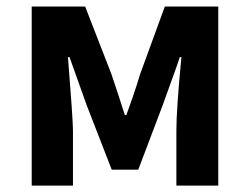

<svg xmlns="http://www.w3.org/2000/svg" viewBox="-20 -580 779 600"><path d="M79.1 0V-559.6H246.1L328.1 -348.6Q335 -328.1 349.1 -285.6Q363.3 -243.2 370.1 -220.7H375Q377 -225.6 393.6 -273.4Q410.2 -321.3 418 -348.6L495.1 -559.6H662.1V0H531.2V-172.9Q531.2 -237.3 546.9 -401.4H542Q533.2 -375 514.2 -322.8Q495.1 -270.5 488.3 -251L412.1 -49.8H329.1L251 -251Q243.2 -273.4 224.1 -326.2Q205.1 -378.9 197.3 -401.4H192.4Q208 -204.1 208 -172.9V0Z"/></svg>

Font: Nasu
Style: Bold
Weight: 700
Designer: Ryoko NISHIZUKA (kana &amp; ideographs); Paul D. Hunt (Latin, Greek &amp; Cyrillic); Wenlong ZHANG (bopomofo); Sandoll C
Version: Version 2014.1215